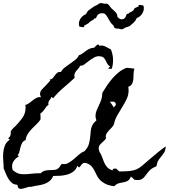

<svg xmlns="http://www.w3.org/2000/svg" viewBox="-90 -1197 1092 1241"><path d="M981.4 -251Q979.5 -224.6 971.2 -211.4Q962.9 -198.2 953.6 -187.5Q944.3 -176.8 935.1 -163.1Q925.8 -149.4 920.9 -122.1Q888.7 -109.4 874 -92.3Q859.4 -75.2 849.1 -60.5Q838.9 -45.9 824.7 -38.1Q810.5 -30.3 778.3 -35.2Q773.4 -41 768.1 -45.9Q762.7 -50.8 755.9 -55.7Q748 -35.2 735.8 -28.3Q723.6 -21.5 709 -19Q694.3 -16.6 678.7 -12.7Q663.1 -8.8 648.4 6.8Q611.3 2 589.4 -9.8Q567.4 -21.5 554.7 -35.6Q542 -49.8 534.7 -65.9Q527.3 -82 519.5 -96.7Q511.7 -111.3 500.5 -123.5Q489.3 -135.7 467.8 -142.6Q458 -145.5 451.7 -143.6Q445.3 -141.6 440.4 -136.7Q435.5 -131.8 431.2 -125.5Q426.8 -119.1 420.9 -114.3L410.2 -125Q401.4 -101.6 384.3 -88.4Q367.2 -75.2 345.2 -68.8Q323.2 -62.5 299.3 -61Q275.4 -59.6 253.9 -59.6Q243.2 -36.1 227.5 -24.4Q211.9 -12.7 192.9 -6.8Q173.8 -1 153.3 2Q132.8 4.9 111.3 10.7Q102.5 8.8 92.3 11.7Q82 14.6 71.8 18.1Q61.5 21.5 51.3 23.4Q41 25.4 34.2 21.5Q25.4 16.6 25.4 9.8Q25.4 2.9 20.5 -2.9H18.6Q-2 -4.9 -14.6 -16.1Q-27.3 -27.3 -36.6 -43Q-45.9 -58.6 -52.7 -76.2Q-59.6 -93.8 -66.4 -108.4Q-66.4 -129.9 -68.8 -155.8Q-71.3 -181.6 -69.3 -207.5Q-67.4 -233.4 -58.6 -255.9Q-49.8 -278.3 -29.3 -292L-26.4 -293.9L-37.1 -302.7Q-24.4 -313.5 -22 -323.7Q-19.5 -334 -20.5 -348.6Q-13.7 -359.4 -5.4 -367.7Q2.9 -376 11.7 -383.8Q36.1 -409.2 55.7 -436.5Q75.2 -463.9 75.2 -501Q75.2 -505.9 74.7 -509.8Q74.2 -513.7 74.2 -518.6Q87.9 -522.5 100.1 -531.7Q112.3 -541 124 -550.3Q135.7 -559.6 148.4 -565.4Q161.1 -571.3 174.8 -568.4Q172.9 -574.2 170.9 -579.1Q168.9 -584 168.9 -589.8Q168.9 -606.4 181.2 -619.1Q193.4 -631.8 203.1 -641.6Q210.9 -649.4 220.7 -660.6Q230.5 -671.9 235.4 -676.8L229.5 -682.6Q244.1 -683.6 251 -691.9Q257.8 -700.2 264.2 -709Q270.5 -717.8 278.3 -725.1Q286.1 -732.4 301.8 -732.4H304.7Q312.5 -748 328.1 -760.3Q343.8 -772.5 360.8 -784.2Q377.9 -795.9 394.5 -808.6Q411.1 -821.3 419.9 -839.8Q434.6 -844.7 445.3 -853Q456.1 -861.3 466.3 -868.7Q476.6 -876 488.8 -881.8Q501 -887.7 518.6 -888.7Q523.4 -893.6 531.2 -901.4Q539.1 -909.2 543.9 -909.2Q548.8 -909.2 550.3 -905.8Q551.8 -902.3 553.7 -899.4Q559.6 -904.3 569.8 -902.8Q580.1 -901.4 590.8 -896.5Q601.6 -891.6 611.3 -885.7Q621.1 -879.9 627 -877Q651.4 -816.4 632.8 -752.9Q627.9 -752.9 622.1 -752.4Q616.2 -752 610.4 -752Q610.4 -755.9 615.2 -760.7Q620.1 -765.6 622.1 -767.6Q610.4 -773.4 604.5 -783.7Q598.6 -793.9 593.8 -804.2Q588.9 -814.5 581.5 -822.8Q574.2 -831.1 558.6 -833Q537.1 -835.9 518.6 -825.7Q500 -815.4 484.4 -803.2Q468.8 -791 455.1 -780.8Q441.4 -770.5 428.7 -772.5Q422.9 -760.7 415.5 -752.9Q408.2 -745.1 401.9 -737.3Q395.5 -729.5 392.1 -719.7Q388.7 -710 392.6 -694.3Q357.4 -661.1 320.8 -630.4Q284.2 -599.6 252.9 -561.5L242.2 -572.3Q242.2 -565.4 237.8 -560.1Q233.4 -554.7 229.5 -548.8Q225.6 -543 223.1 -535.6Q220.7 -528.3 223.6 -519.5Q215.8 -514.6 210.4 -508.3Q205.1 -502 200.2 -494.1Q194.3 -485.4 188 -478Q181.6 -470.7 171.9 -463.9L170.9 -462.9Q171.9 -453.1 171.9 -444.3Q171.9 -435.5 171.9 -424.8Q161.1 -408.2 145.5 -393.6Q129.9 -378.9 115.2 -363.8Q100.6 -348.6 89.4 -331.1Q78.1 -313.5 76.2 -292Q59.6 -286.1 52.7 -272.5Q45.9 -258.8 42 -244.1Q38.1 -229.5 35.2 -215.8Q32.2 -202.1 23.4 -195.3L32.2 -186.5Q6.8 -171.9 -4.9 -150.4Q-16.6 -128.9 -8.8 -99.6L-7.8 -98.6V-97.7Q20.5 -73.2 49.8 -71.3Q79.1 -69.3 113.3 -74.2Q128.9 -76.2 143.1 -76.7Q157.2 -77.1 170.9 -77.1H172.9Q186.5 -90.8 202.1 -94.2Q217.8 -97.7 236.3 -97.7Q252 -97.7 266.6 -99.6Q281.2 -101.6 292 -114.3Q295.9 -118.2 297.9 -122.1Q299.8 -126 302.7 -129.9Q304.7 -131.8 306.6 -133.8Q308.6 -135.7 310.5 -137.7Q332 -132.8 350.6 -143.1Q369.1 -153.3 386.2 -168Q403.3 -182.6 420.4 -197.8Q437.5 -212.9 455.1 -218.8Q477.5 -241.2 484.9 -267.6Q492.2 -293.9 494.1 -323.2Q495.1 -337.9 496.6 -350.6Q498 -363.3 501.5 -374.5Q504.9 -385.7 511.7 -396Q518.6 -406.2 531.2 -417L533.2 -418.9Q531.2 -426.8 529.3 -432.6Q527.3 -438.5 527.3 -447.3Q527.3 -465.8 534.2 -482.4Q541 -499 549.3 -516.1Q557.6 -533.2 564.5 -552.7Q571.3 -572.3 571.3 -596.7Q585 -620.1 601.6 -644.5Q618.2 -668.9 637.7 -691.4Q657.2 -713.9 679.7 -731.4Q702.1 -749 728.5 -758.8Q741.2 -757.8 754.4 -756.3Q767.6 -754.9 779.3 -752.9Q773.4 -739.3 773.4 -721.2Q773.4 -703.1 772 -686Q770.5 -668.9 763.7 -655.3Q756.8 -641.6 738.3 -635.7Q740.2 -632.8 740.7 -624.5Q741.2 -616.2 741.2 -612.3Q741.2 -583 728.5 -556.6Q715.8 -530.3 699.7 -504.4Q683.6 -478.5 668.5 -452.1Q653.3 -425.8 647.5 -398.4Q644.5 -385.7 634.3 -375Q624 -364.3 613.8 -353.5Q603.5 -342.8 597.2 -330.6Q590.8 -318.4 595.7 -303.7Q587.9 -291 577.6 -282.7Q567.4 -274.4 559.6 -266.1Q551.8 -257.8 548.8 -246.1Q545.9 -234.4 552.7 -215.8H553.7V-214.8Q564.5 -198.2 570.3 -180.7Q576.2 -163.1 583.5 -146.5Q590.8 -129.9 603 -116.2Q615.2 -102.5 637.7 -95.7Q639.6 -106.4 646.5 -106.9Q653.3 -107.4 661.1 -107.4Q666 -102.5 670.9 -98.1Q675.8 -93.8 680.7 -88.9Q723.6 -88.9 749 -91.8Q774.4 -94.7 792.5 -102.5Q810.5 -110.4 828.1 -125.5Q845.7 -140.6 874 -165Q900.4 -187.5 926.8 -209.5Q953.1 -231.4 981.4 -251ZM657.2 -529.3Q652.3 -540 640.6 -540Q628.9 -540 619.1 -539.1Q627 -531.2 633.3 -521.5Q639.6 -511.7 645.5 -502.9Q650.4 -507.8 655.8 -514.6Q661.1 -521.5 657.2 -529.3ZM642.6 -1033.2Q631.8 -1042 625 -1051.8Q618.2 -1061.5 613.3 -1070.8Q608.4 -1080.1 603 -1088.9Q597.7 -1097.7 590.8 -1104.5Q586.9 -1109.4 578.6 -1110.8Q570.3 -1112.3 561 -1110.8Q551.8 -1109.4 544.4 -1103.5Q537.1 -1097.7 534.2 -1087.9Q533.2 -1085 530.8 -1081.1Q528.3 -1077.1 520.5 -1078.1Q515.6 -1069.3 503.4 -1064Q491.2 -1058.6 480.5 -1045.9L451.2 -1029.3L456.1 -1022.5Q448.2 -1020.5 440.4 -1022Q432.6 -1023.4 422.9 -1025.4Q415 -1048.8 427.7 -1072.3Q440.4 -1095.7 465.8 -1105.5Q473.6 -1124 483.9 -1130.9Q494.1 -1137.7 510.7 -1150.4Q516.6 -1155.3 529.8 -1161.1Q543 -1167 547.9 -1171.9Q554.7 -1177.7 564 -1177.2Q573.2 -1176.8 584 -1172.9Q600.6 -1174.8 609.4 -1168.9Q612.3 -1164.1 620.1 -1155.8Q627.9 -1147.5 629.9 -1143.6Q651.4 -1125 659.7 -1115.2Q668 -1105.5 668.9 -1087.9Q686.5 -1068.4 703.6 -1072.8Q720.7 -1077.1 725.6 -1097.7Q726.6 -1101.6 729.5 -1105.5Q732.4 -1109.4 739.3 -1107.4Q741.2 -1112.3 747.1 -1115.2Q752.9 -1118.2 759.3 -1121.1Q765.6 -1124 771 -1129.4Q776.4 -1134.8 779.3 -1143.6L808.6 -1157.2L803.7 -1164.1Q811.5 -1166 819.3 -1164.6Q827.1 -1163.1 836.9 -1161.1Q844.7 -1137.7 832 -1113.8Q819.3 -1089.8 793.9 -1080.1Q786.1 -1062.5 775.9 -1052.7Q765.6 -1043 749 -1029.3Q744.1 -1025.4 730.5 -1022Q716.8 -1018.6 711.9 -1013.7Q705.1 -1007.8 695.8 -1007.8Q686.5 -1007.8 675.8 -1012.7Q659.2 -1010.7 650.4 -1016.6Q647.5 -1021.5 646 -1025.4Q644.5 -1029.3 642.6 -1033.2Z"/></svg>

Font: Homemade Apple
Style: Regular
Weight: 400
Version: Version 1.001